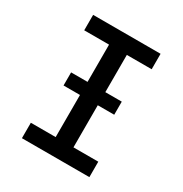

<svg xmlns="http://www.w3.org/2000/svg" viewBox="-171 -863 942 991"><g transform="rotate(30 300.0 -367.5)"><path d="M99 0V-92H247V-643H99V-735H501V-643H353V-92H501V0ZM149 -343V-421H451V-343Z"/></g></svg>

Font: Iosevka Slab Semibold Extended
Style: Regular
Weight: 600
Width: 7
Monospace: yes
Designer: Belleve Invis
Foundry: Belleve Invis
Version: Version 11.1.0; ttfautohint (v1.8.3)